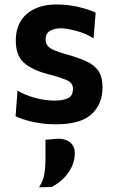

<svg xmlns="http://www.w3.org/2000/svg" viewBox="-20 -530 502 838"><path d="M224 12.5Q172.5 12.5 126 2.5Q79.5 -7.5 48 -22.5L56.5 -134.5Q90 -114.5 133.2 -102.8Q176.5 -91 219 -91Q251.5 -91 275 -100.5Q298.5 -110 298.5 -144Q298.5 -167 273.8 -179Q249 -191 185.5 -207.5Q121.5 -224.5 85.2 -255.5Q49 -286.5 49 -353.5Q49 -428 97 -469.2Q145 -510.5 226.5 -510.5Q278.5 -510.5 324.2 -499.2Q370 -488 397.5 -475L388.5 -362.5Q354 -384.5 312 -395.5Q270 -406.5 245 -406.5Q217.5 -406.5 198.2 -395.2Q179 -384 179 -357.5Q179 -335.5 196.2 -322Q213.5 -308.5 271 -292.5Q323 -278 357.8 -262Q392.5 -246 410 -219.8Q427.5 -193.5 427.5 -148.5Q427.5 -76.5 380 -32Q332.5 12.5 224 12.5ZM150.5 287.5Q169 258 173.8 228.5Q178.5 199 178.5 160.5V80L237 75Q271.5 77 289 94Q306.5 111 306.5 138Q306.5 182 279.5 221.8Q252.5 261.5 205.5 286Z"/></svg>

Font: Heraclito SemiBold
Style: Regular
Weight: 600
Designer: Kostas Bartsokas (font) & Cristiano Sobral (main changes)
Foundry: Kostas Bartsokas (font) & Cristiano Sobral (main changes)
Version: Version 1.00;July 8, 2020;FontCreator 13.0.0.2655 64-bit